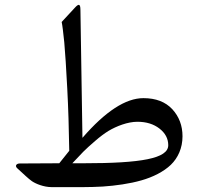

<svg xmlns="http://www.w3.org/2000/svg" viewBox="-20 -769 824 789"><path d="M310.5 -728.5C310.5 -755.4 302.2 -752.9 288.6 -738.3L233.4 -678.7C236.3 -666 239.7 -638.2 244.1 -595.2C248 -551.8 252 -489.3 256.3 -406.7C260.7 -324.2 263.2 -238.8 264.6 -149.4L223.6 -98.1L61 -97.2C47.4 -97.2 40.5 -87.4 50.3 -78.1L85.9 -45.4C95.2 -36.6 104 -29.8 111.3 -24.4C126 -14.2 159.2 0 192.9 0H319.3C348.1 0 376 -1 402.3 -2.4C454.6 -5.9 514.2 -14.2 561 -27.8C607.9 -41 652.8 -63.5 682.1 -91.8C711.4 -120.1 730 -160.6 730 -209C730 -252.9 715.8 -290 688 -320.3C659.7 -350.6 620.1 -365.7 569.3 -365.7C496.6 -365.7 413.1 -311.5 318.8 -202.6ZM277.3 -98.1C295.4 -117.7 310.5 -133.3 322.3 -145.5C334 -157.2 350.1 -171.9 370.6 -189.5C390.6 -207 409.2 -220.7 425.8 -231C458.5 -250.5 504.4 -268.6 544.9 -268.6C581.1 -268.6 611.3 -259.3 635.3 -240.7C659.2 -222.2 671.4 -199.2 671.4 -172.4C671.4 -117.7 561 -98.1 322.8 -98.1Z"/></svg>

Font: Parastoo
Style: Regular
Weight: 400
Foundry: Saber Rastikerdar (saber.rastikerdar@gmail.com)
Version: Version 2.0.1